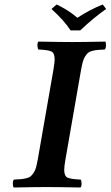

<svg xmlns="http://www.w3.org/2000/svg" viewBox="-20 -832 492 854"><path d="M271 -122.1Q265.6 -91.3 265.6 -77.1Q265.6 -49.3 279.8 -42.2Q293.9 -35.2 338.9 -33.2Q342.8 -28.3 342.8 -15.4Q342.8 -2.4 337.9 2Q238.3 0 188 0Q138.7 0 41 2Q37.1 -2.9 37.1 -15.9Q37.1 -28.8 42 -33.2Q63 -34.2 73.7 -35.2Q84.5 -36.1 97.4 -39.3Q110.4 -42.5 116.2 -47.6Q122.1 -52.7 129.2 -62.7Q136.2 -72.8 140.1 -86.9Q144 -101.1 147.9 -122.1L217.8 -522.9Q223.1 -556.2 223.1 -566.9Q223.1 -595.7 209.2 -602.8Q195.3 -609.9 150.9 -611.8Q147 -616.7 146.5 -629.4Q146 -642.1 150.9 -647Q250.5 -645 300.8 -645Q350.6 -645 448.2 -647Q452.1 -642.6 451.4 -629.4Q450.7 -616.2 445.8 -611.8Q424.8 -610.8 414.1 -609.9Q403.3 -608.9 390.6 -605.7Q377.9 -602.5 372.1 -597.4Q366.2 -592.3 359.4 -582.3Q352.5 -572.3 348.6 -558.1Q344.7 -543.9 340.8 -522.9ZM293.9 -696.8Q265.6 -740.7 209 -792L231.9 -812Q284.7 -787.1 324.2 -752.9Q380.9 -790 437 -812L452.1 -792Q398.9 -755.4 336.9 -696.8Z"/></svg>

Font: Linux Libertine G
Style: Bold Italic
Weight: 700
Italic angle: -11.5°
Designer: Philipp H. Poll
Foundry: Philipp H. Poll
Version: Version 4.1.0